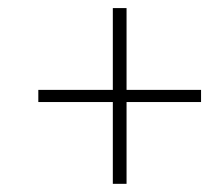

<svg xmlns="http://www.w3.org/2000/svg" viewBox="-20 -547 534 477"><path d="M260.3 -90.3V-293.5H75.2V-323.7H260.3V-526.9H294.4V-323.7H479.5V-293.5H294.4V-90.3Z"/></svg>

Font: Elstob Light
Style: Italic
Weight: 300
Italic angle: -20°
Designer: Peter S. Baker
Version: Version 1.015